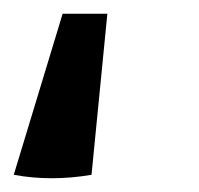

<svg xmlns="http://www.w3.org/2000/svg" viewBox="-47 -87 289 279"><path d="M109 -67 86 167Q27 177 -27 167L44 -67Z"/></svg>

Font: Piazzolla SemiBold
Style: Italic
Weight: 600
Italic angle: -11.3°
Designer: Juan Pablo del Peral
Foundry: Huerta Tipografica
Version: Version 1.330